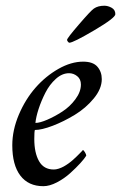

<svg xmlns="http://www.w3.org/2000/svg" viewBox="-20 -638 419 664"><path d="M267.6 -424.8Q301.8 -424.8 316.9 -407.2Q332 -389.6 332 -364.3Q332 -331.1 304.4 -297.6Q276.9 -264.2 238.8 -241Q200.7 -217.8 162.4 -203.1Q124 -188.5 100.6 -188.5Q98.6 -182.6 98.6 -157.2Q98.6 -109.4 115 -80.6Q131.3 -51.8 166 -51.8Q173.8 -51.8 182.9 -54.7Q191.9 -57.6 200 -62Q208 -66.4 216.6 -72.5Q225.1 -78.6 231.7 -84.5Q238.3 -90.3 244.9 -96.7Q251.5 -103 255.6 -107.4Q259.8 -111.8 263.2 -115.2L266.6 -119.1Q269 -119.1 273.7 -111.6Q278.3 -104 278.3 -99.6Q272.5 -89.8 257.8 -73.7Q243.2 -57.6 222.7 -39.1Q202.1 -20.5 176.8 -7.3Q151.4 5.9 129.9 5.9Q78.1 5.9 50.3 -30.8Q22.5 -67.4 22.5 -135.7Q22.5 -188 45.2 -241.5Q67.9 -294.9 102.8 -334.7Q137.7 -374.5 181.9 -399.7Q226.1 -424.8 267.6 -424.8ZM102.5 -212.9Q117.7 -212.9 143.3 -223.9Q168.9 -234.9 195.3 -252Q221.7 -269 240.7 -294.7Q259.8 -320.3 259.8 -345.7Q259.8 -364.3 247.1 -374.5Q234.4 -384.8 218.8 -384.8Q194.8 -384.8 173.1 -365.2Q151.4 -345.7 137 -317.4Q122.6 -289.1 113.5 -261.2Q104.5 -233.4 102.5 -212.9ZM219.7 -490.2Q217.8 -490.2 214.8 -493.9Q211.9 -497.6 211.9 -500Q211.9 -505.9 253.2 -553.7Q294.4 -601.6 304.7 -608.4Q318.8 -618.2 340.8 -618.2Q353.5 -618.2 366.2 -611.1Q378.9 -604 378.9 -588.9Q378.9 -576.2 305.9 -533.2Q232.9 -490.2 219.7 -490.2Z"/></svg>

Font: Crimson
Style: Italic
Weight: 400
Italic angle: -11°
Version: Version 0.8